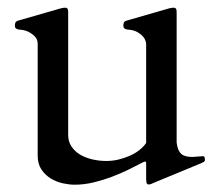

<svg xmlns="http://www.w3.org/2000/svg" viewBox="-20 -475 594 510"><path d="M44.4 -394.5Q41 -395.5 36.9 -395.8Q32.7 -396 28.8 -396.7Q24.9 -397.5 22.2 -399.7Q19.5 -401.9 19.5 -407.2Q19.5 -411.6 21 -415Q22.5 -418.5 28.8 -420.4L140.6 -452.6Q144 -453.6 147.5 -454.1Q150.9 -454.6 153.8 -454.6Q161.1 -454.6 161.1 -444.3V-116.7Q161.1 -99.1 169.7 -86.2Q178.2 -73.2 192.1 -64.7Q206.1 -56.2 224.6 -51.8Q243.2 -47.4 262.7 -47.4Q278.3 -47.4 293.9 -51Q309.6 -54.7 323.7 -60.8Q337.9 -66.9 349.4 -75.7Q360.8 -84.5 368.2 -95.2V-359.4Q366.7 -372.6 355.7 -382.1Q344.7 -391.6 332.5 -394.5Q329.1 -395.5 325 -395.8Q320.8 -396 316.9 -396.7Q313 -397.5 310.3 -399.7Q307.6 -401.9 307.6 -407.2Q307.6 -411.6 309.1 -415Q310.5 -418.5 316.9 -420.4L428.7 -452.6Q432.1 -453.6 435.5 -454.1Q439 -454.6 441.9 -454.6Q445.3 -454.6 447.3 -452.1Q449.2 -449.7 449.2 -442.9V-96.2Q451.7 -75.7 460.7 -66.9Q469.7 -58.1 490.7 -58.1L519 -60.1Q522.9 -60.1 523.7 -56.4Q524.4 -52.7 524.4 -49.8Q524.4 -48.3 522.9 -46.4Q521.5 -44.4 515.6 -42L385.7 11.7Q384.8 12.7 380.6 13.9Q376.5 15.1 375.5 15.1Q370.1 15.1 369.1 10Q368.2 4.9 368.2 1V-43Q367.2 -45.4 366.9 -45.7Q366.7 -45.9 365.7 -45.9Q364.3 -45.9 363 -45.2Q361.8 -44.4 358.9 -43.5Q342.3 -34.7 320.8 -24.2Q299.3 -13.7 275.9 -4.9Q252.4 3.9 227.5 9.8Q202.6 15.6 178.2 15.6Q164.1 15.6 147.2 12Q130.4 8.3 115.2 -0.7Q100.1 -9.8 90.1 -24.7Q80.1 -39.6 80.1 -61.5V-359.4Q80.1 -372.6 68.4 -382.1Q56.6 -391.6 44.4 -394.5Z"/></svg>

Font: Kurinto Book Core
Style: Regular
Weight: 400
Designer: Kurinto was developed by Clint Goss from a range of fonts that are compatible with the SIL Open Font License Version 1.1
Foundry: Clinton F. Goss
Version: Version 2.196; July 25, 2020